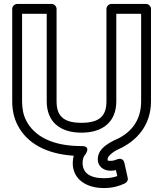

<svg xmlns="http://www.w3.org/2000/svg" viewBox="-20 -756 834 974"><path d="M393 -83C504 -83 570 -140 570 -242V-686H696V-242C696 -142 642 -78 559 -44C558 -44 557 -43 557 -43C519 -23 476 3 476 53C476 88 506 110 540 110C551 110 561 109 568 107L575 137C556 144 535 148 507 148C434 148 399 119 399 71C399 50 404 37 414 26C414 26 444 -15 395 -15H393C245 -15 154 -65 113 -144C99 -171 92 -204 92 -242V-686H217V-242C217 -140 282 -83 393 -83ZM393 -133C302 -133 267 -168 267 -242V-711C267 -722 257 -736 242 -736H67C56 -736 42 -726 42 -711V-242C42 -197 51 -157 69 -122C116 -29 215 25 354 34C351 46 349 58 349 71C349 156 421 198 507 198C553 198 587 187 614 174C623 169 631 159 628 147L611 70C606 48 588 48 578 51C564 56 556 60 540 60C524 60 526 58 526 53C526 45 529 39 537 31C546 22 559 11 579 2C674 -40 746 -121 746 -242V-711C746 -722 736 -736 721 -736H545C534 -736 520 -726 520 -711V-242C520 -168 485 -133 393 -133Z"/></svg>

Font: Asimov
Style: XWidOu
Weight: 500
Designer: Google
Version: Version 2.000980; 2014